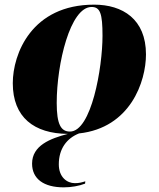

<svg xmlns="http://www.w3.org/2000/svg" viewBox="-20 -566 682 826"><path d="M254 240C287 240 320 234 346 224L347 214C331 219 320 222 302 222C268 222 233 196 233 141C233 74 267 29 320 8C541 -16 608 -215 608 -332C608 -484 507 -546 385 -546C116 -546 35 -334 35 -208C35 -61 127 9 272 10C196 30 118 60 118 138C118 204 169 240 254 240ZM281 0C242 0 224 -31 224 -123C224 -292 282 -536 374 -536C411 -536 421 -508 421 -412C421 -274 373 0 281 0Z"/></svg>

Font: Noto Serif Display Black
Style: Italic
Weight: 900
Italic angle: -12°
Designer: Monotype Design Team
Foundry: Monotype Imaging Inc.
Version: Version 2.009